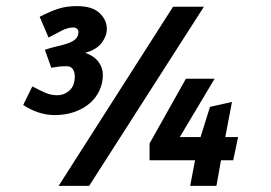

<svg xmlns="http://www.w3.org/2000/svg" viewBox="-20 -609 887 629"><path d="M330 -514Q330 -491 313 -468.5Q296 -446 259 -436Q288 -426 302.5 -406.5Q317 -387 317 -364Q317 -337 306 -313Q295 -289 274.5 -271Q254 -253 224.5 -242.5Q195 -232 159 -232Q107 -232 56 -265L86 -326Q110 -313 128.5 -305Q147 -297 167 -297Q190 -297 207.5 -312.5Q225 -328 225 -359Q225 -373 218.5 -382.5Q212 -392 198 -392Q183 -392 174 -391Q165 -390 148 -387L127 -446Q148 -453 168 -457.5Q188 -462 203.5 -467.5Q219 -473 228 -481.5Q237 -490 237 -505Q237 -510 232.5 -514.5Q228 -519 220 -519Q203 -519 184 -509.5Q165 -500 139 -486L110 -554Q143 -571 170 -580Q197 -589 232 -589Q282 -589 306 -566.5Q330 -544 330 -514ZM547 -587H648L272 0H172ZM718 -160H760L744 -84H704L689 0H603L619 -84H470V-139L589 -351H683L569 -160H637L668 -259L740 -275Z"/></svg>

Font: Amaranth
Style: Italic
Weight: 400
Designer: Gesine Todt
Foundry: Gesine Todt
Version: Version 1.001